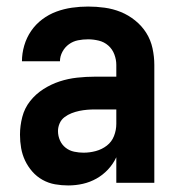

<svg xmlns="http://www.w3.org/2000/svg" viewBox="-20 -558 540 586"><path d="M188 8Q211 8 233 3Q255 -2 274.5 -13Q294 -24 309.5 -40.5Q325 -57 335 -78V0H451V-360Q451 -385 445.5 -410.5Q440 -436 426.5 -457.5Q413 -479 392.5 -495.5Q372 -512 348.5 -521.5Q325 -531 299.5 -534.5Q274 -538 249 -538Q224 -538 199.5 -534.5Q175 -531 152 -522.5Q129 -514 109 -499Q89 -484 75 -463.5Q61 -443 54 -419Q47 -395 47 -371H163Q163 -386 170.5 -400Q178 -414 190.5 -423Q203 -432 218 -435Q233 -438 249 -438Q265 -438 281.5 -434Q298 -430 310.5 -419Q323 -408 329 -392Q335 -376 335 -360V-324H270Q243 -324 215.5 -321Q188 -318 162 -309.5Q136 -301 112.5 -286Q89 -271 72 -249.5Q55 -228 48 -201Q41 -174 41 -147Q41 -126 44.5 -106Q48 -86 56.5 -68Q65 -50 78.5 -34.5Q92 -19 110 -9Q128 1 148 4.5Q168 8 188 8ZM235 -92Q221 -92 206.5 -95Q192 -98 180.5 -107Q169 -116 163 -129.5Q157 -143 157 -158Q157 -170 162 -181.5Q167 -193 177 -200.5Q187 -208 198.5 -212.5Q210 -217 222 -219.5Q234 -222 246 -223Q258 -224 270 -224H335V-180Q335 -161 328 -143Q321 -125 306 -113.5Q291 -102 272.5 -97Q254 -92 235 -92Z"/></svg>

Font: Iosevka SS09
Style: Bold
Weight: 700
Monospace: yes
Designer: Belleve Invis
Foundry: Belleve Invis
Version: Version 5.2.1; ttfautohint (v1.8.3)